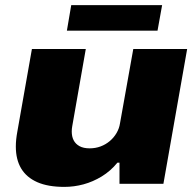

<svg xmlns="http://www.w3.org/2000/svg" viewBox="-20 -720 768 752"><path d="M232 12Q168 12 126 -6.5Q84 -25 63 -60Q42 -95 42 -146Q42 -160 43.5 -174.5Q45 -189 48 -205L105 -528H316L263 -226Q262 -221 261.5 -215.5Q261 -210 261 -205Q261 -185 268.5 -170.5Q276 -156 291.5 -147.5Q307 -139 331 -139Q354 -139 374 -146.5Q394 -154 410 -167.5Q426 -181 436.5 -199Q447 -217 450 -237L502 -528H713L620 0H448V-83H440Q413 -50 378.5 -29Q344 -8 307 2Q270 12 232 12ZM242 -600 259 -700H615L597 -600Z"/></svg>

Font: Archivo SemiExpanded Black
Style: Italic
Weight: 900
Width: 6
Italic angle: -10°
Designer: Hector Gatti
Foundry: Omnibus-Type
Version: Version 2.001